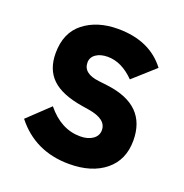

<svg xmlns="http://www.w3.org/2000/svg" viewBox="-112 -687 766 800"><g transform="rotate(20 271.5 -287.5)"><path d="M278 12Q127 12 38 -101L133 -191Q197 -112 282 -112Q316 -112 337.5 -127Q359 -142 359 -167Q359 -216 278 -229L247 -234Q154 -249 111 -290Q68 -331 68 -403Q68 -494 127.5 -540.5Q187 -587 279 -587Q420 -587 492 -492L396 -406Q340 -463 278 -463Q246 -463 226 -449Q206 -435 206 -412Q206 -363 278 -355L319 -350Q497 -327 497 -171Q497 -85 437.5 -36.5Q378 12 278 12Z"/></g></svg>

Font: Anuphan
Style: Bold
Weight: 700
Designer: Mike Abbink, Paul van der Laan, Pieter van Rosmalen, Mint Tantisuwanna
Foundry: Bold Monday; Cadson Demak
Version: Version 3.002;hotconv 1.0.109;makeotfexe 2.5.65596